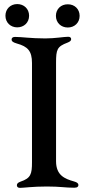

<svg xmlns="http://www.w3.org/2000/svg" viewBox="-20 -916 432 943"><path d="M78.1 6.7C95.5 6.7 140.3 0 210.2 0C277 0 299.7 6 344.8 6C360.8 6 365.1 -0.4 365.1 -7.1C365.1 -14.6 359.7 -20.6 343.4 -24.9C298.7 -37.6 255.3 -54.3 255.3 -124.3V-607.6C255.3 -672.9 260.3 -687.5 311.8 -706.7C324.2 -711.6 329.5 -716.6 329.5 -723.7C329.5 -730.8 324.6 -735.4 315 -735.4C294.7 -735.4 250 -727.3 202.8 -727.3C130.3 -727.3 88.1 -734.7 54 -734.7C41.9 -734.7 36.9 -729.4 36.9 -721.6C36.9 -713.4 43 -708.1 62.5 -702.4C116.5 -687.5 137.1 -665.5 137.1 -606.5V-119.3C137.1 -60.4 131 -40.8 80.6 -23.8C67.8 -19.2 62.9 -13.8 62.9 -6C62.9 1.4 67.8 6.7 78.1 6.7ZM6.7 -838.8C6.7 -805 32 -781.6 64.6 -781.6C97.7 -781.6 122.9 -805 122.9 -838.8C122.9 -872.5 97.7 -896 64.6 -896C32 -896 6.7 -872.5 6.7 -838.8ZM254.6 -838.1C254.6 -804.3 279.8 -780.9 312.9 -780.9C345.9 -780.9 371.1 -804.3 371.1 -838.1C371.1 -871.8 345.9 -895.2 312.9 -894.9C279.8 -895.2 254.6 -871.8 254.6 -838.1Z"/></svg>

Font: Margiela Serif Medium
Style: Regular
Weight: 500
Designer: Andreas Faust, Stefan Endress
Version: Version 1.002;FEAKit 1.0